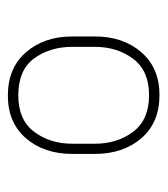

<svg xmlns="http://www.w3.org/2000/svg" viewBox="11 -772 424 486"><g transform="rotate(90 223.0 -529.0)"><path d="M72.3 -500V-557.1Q72.3 -628.4 112.1 -674.6Q151.9 -720.7 220.7 -720.7Q290.5 -720.7 330.1 -674.6Q369.6 -628.4 369.6 -557.1V-500Q369.6 -428.7 330.1 -382.8Q290.5 -336.9 221.7 -336.9Q152.3 -336.9 112.3 -382.8Q72.3 -428.7 72.3 -500ZM98.6 -557.1V-500Q98.6 -443.4 127.9 -403.3Q157.2 -363.3 221.7 -363.3Q283.2 -363.3 313.5 -403.3Q343.8 -443.4 343.8 -500V-557.1Q343.8 -613.8 313.5 -654.1Q283.2 -694.3 220.7 -694.3Q159.2 -694.3 128.9 -654.1Q98.6 -613.8 98.6 -557.1Z"/></g></svg>

Font: Vazirmatn RD FD Thin
Style: Regular
Weight: 100
Designer: Saber Rastikerdar
Foundry: Saber Rastikerdar
Version: Version 33.003